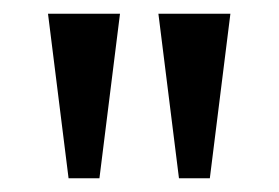

<svg xmlns="http://www.w3.org/2000/svg" viewBox="-20 -734 407 280"><path d="M80 -474 50 -714H155L125 -474ZM241 -474 211 -714H316L286 -474Z"/></svg>

Font: Noto Serif Hebrew ExtraCondensed Medium
Style: Regular
Weight: 500
Width: 2
Designer: Monotype Design Team
Foundry: Monotype Imaging Inc.
Version: Version 2.004; ttfautohint (v1.8.4.7-5d5b)